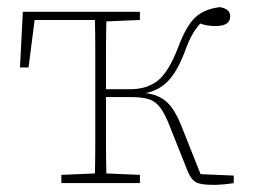

<svg xmlns="http://www.w3.org/2000/svg" viewBox="-20 -513 715 538"><path d="M577 5Q541 5 528 -3Q515 -11 506 -33L455 -161Q442 -194 429 -211.5Q416 -229 397 -235Q378 -241 346 -241H277V-235Q277 -180 277 -124Q277 -68 278 -27L372 -23V0H152V-23L246 -27Q247 -68 247 -120Q247 -172 247 -213V-267Q247 -310 247 -363Q247 -416 246 -457H77L60 -324H36L44 -480H372V-457L278 -453Q277 -412 277 -359.5Q277 -307 277 -263H345Q391 -263 421.5 -286.5Q452 -310 479 -380Q502 -441 527.5 -464.5Q553 -488 596 -493Q609 -491 617 -485Q625 -479 625 -467Q625 -440 584 -440Q571 -440 560 -442Q549 -444 541 -447Q529 -434 518.5 -415.5Q508 -397 497 -366Q476 -312 451 -286Q426 -260 388 -252Q424 -248 447 -227.5Q470 -207 490 -156L542 -25L635 -21V0Q605 5 577 5Z"/></svg>

Font: Source Serif 4 SmText ExtraLight
Style: Regular
Weight: 200
Designer: Frank Grießhammer
Foundry: Adobe
Version: Version 4.005;hotconv 1.1.0;makeotfexe 2.6.0